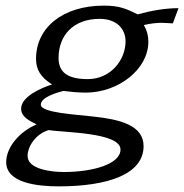

<svg xmlns="http://www.w3.org/2000/svg" viewBox="-20 -470 654 682"><path d="M2 106C2 180 113 192 188 192C361 192 490 150 490 49C490 -26 404 -46 312 -56C253 -63 125 -69 125 -98C125 -125 182 -141 205 -147C230 -144 257 -141 284 -141C401 -141 507 -224 507 -322C507 -343 502 -362 491 -381C512 -386 534 -389 555 -389C568 -389 581 -387 594 -387L614 -441C566 -441 517 -432 469 -419C427 -440 402 -450 349 -450C203 -450 108 -372 108 -261C108 -223 124 -196 165 -170C127 -158 55 -127 55 -84C55 -55 83 -42 110 -28C52 -4 2 51 2 106ZM78 84C78 51 106 6 153 -8C206 1 408 0 408 61C408 114 307 141 207 141C161 141 78 131 78 84ZM188 -264C188 -344 240 -403 334 -403C394 -403 426 -368 426 -323C426 -256 372 -189 292 -189C219 -189 188 -214 188 -264Z"/></svg>

Font: KpSans
Style: Italic
Weight: 400
Italic angle: -11°
Version: Version 0.66